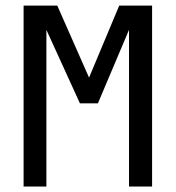

<svg xmlns="http://www.w3.org/2000/svg" viewBox="-20 -679 640 699"><path d="M449.7 0V-570.3L336.4 -302.7H271L148.9 -570.3V0H65.9V-658.7H188.5L304.2 -396.5L414.1 -658.7H533.7V0Z"/></svg>

Font: Courier New
Style: Regular
Weight: 400
Designer: Steve Matteson
Foundry: Ascender Corporation
Version: Version 2.00.3